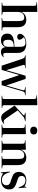

<svg xmlns="http://www.w3.org/2000/svg" viewBox="1632 -2439 822 4126"><g transform="rotate(90 2043.0 -376.0)"><path d="M37 0V-12L80 -17Q95 -19 100 -28Q105 -37 105 -63V-685Q105 -719 99 -731.5Q93 -744 71 -746L28 -749L29 -760L230 -767L237 -761V-426H238Q260 -476 303.5 -503Q347 -530 403 -530Q481 -530 522.5 -485Q564 -440 564 -352V-58Q564 -34 570 -26Q576 -18 595 -16L635 -12V0H367V-11L404 -15Q422 -17 427 -26Q432 -35 432 -58V-361Q432 -433 415 -459.5Q398 -486 351 -486Q302 -486 269.5 -450Q237 -414 237 -355V-61Q237 -37 241.5 -28.5Q246 -20 261 -18L304 -11V0Z M844 14Q776 14 739 -21.5Q702 -57 702 -122Q702 -173 728 -205.5Q754 -238 816.5 -255Q879 -272 986 -277V-403Q986 -463 964 -488.5Q942 -514 892 -514Q861 -514 829 -503Q797 -492 781 -476Q814 -439 824.5 -418.5Q835 -398 835 -385Q835 -365 818.5 -350Q802 -335 772 -335Q739 -335 723 -351.5Q707 -368 707 -396Q707 -428 733 -458.5Q759 -489 805.5 -509.5Q852 -530 913 -530Q1012 -530 1065 -486Q1118 -442 1118 -340V-82Q1118 -56 1129 -44.5Q1140 -33 1158 -33Q1180 -33 1204 -45L1209 -38Q1184 -7 1155 3.5Q1126 14 1099 14Q1049 14 1024 -10.5Q999 -35 992 -83Q970 -30 934 -8Q898 14 844 14ZM904 -35Q941 -35 963.5 -62Q986 -89 986 -132V-263Q902 -260 868.5 -233.5Q835 -207 835 -137Q835 -35 904 -35Z M1392 0 1243 -444Q1233 -472 1225.5 -482.5Q1218 -493 1195 -498L1170 -505L1171 -516H1441V-505L1401 -501Q1381 -499 1375.5 -489Q1370 -479 1380 -448L1487 -101H1489L1608 -516H1675L1815 -102H1818L1915 -441Q1923 -471 1918 -483.5Q1913 -496 1890 -500L1852 -505L1853 -516H2023V-505L1988 -499Q1969 -496 1958.5 -484.5Q1948 -473 1939 -442L1810 0H1721L1594 -377H1592L1482 0Z M2039 0V-12L2079 -16Q2097 -18 2102 -28Q2107 -38 2107 -65V-687Q2107 -717 2102 -730Q2097 -743 2072 -746L2030 -749L2031 -760L2233 -767L2240 -761V-62Q2240 -41 2244.5 -29.5Q2249 -18 2268 -16L2299 -13V0ZM2510 10Q2472 10 2445 -8.5Q2418 -27 2389 -70L2252 -274V-282L2441 -454Q2456 -468 2458 -480Q2460 -492 2438 -496L2404 -503L2405 -516H2578V-503L2547 -495Q2531 -491 2515.5 -484.5Q2500 -478 2475 -455L2352 -346L2512 -113Q2538 -74 2554.5 -59.5Q2571 -45 2590 -45Q2600 -45 2611.5 -47.5Q2623 -50 2634 -57L2640 -48Q2617 -23 2582 -6.5Q2547 10 2510 10Z M2785 -614Q2747 -614 2724 -634.5Q2701 -655 2701 -690Q2701 -724 2723.5 -745Q2746 -766 2785 -766Q2825 -766 2847.5 -745.5Q2870 -725 2870 -690Q2870 -656 2847 -635Q2824 -614 2785 -614ZM2659 0V-12L2706 -17Q2721 -18 2726 -28Q2731 -38 2731 -63V-437Q2731 -470 2725 -483Q2719 -496 2696 -498L2653 -501L2654 -512L2856 -522L2863 -516V-61Q2863 -37 2868.5 -28.5Q2874 -20 2890 -18L2938 -11V0Z M3001 0V-12L3044 -17Q3059 -19 3064 -28Q3069 -37 3069 -63V-437Q3069 -470 3063 -483Q3057 -496 3035 -498L2992 -501L2993 -512L3192 -522L3198 -516L3197 -416H3198Q3220 -473 3265.5 -501.5Q3311 -530 3367 -530Q3445 -530 3486.5 -485Q3528 -440 3528 -352V-58Q3528 -34 3534 -26Q3540 -18 3559 -16L3599 -12V0H3331V-11L3368 -15Q3386 -17 3391 -26Q3396 -35 3396 -58V-361Q3396 -433 3379 -459.5Q3362 -486 3315 -486Q3266 -486 3233.5 -449Q3201 -412 3201 -354V-61Q3201 -37 3205.5 -28.5Q3210 -20 3225 -18L3268 -11V0Z M3683 15 3668 -174 3683 -176Q3706 -80 3748 -43Q3790 -6 3852 -6Q3902 -6 3931.5 -32.5Q3961 -59 3961 -107Q3961 -140 3944 -158.5Q3927 -177 3898.5 -187.5Q3870 -198 3835 -208Q3792 -221 3755 -238Q3718 -255 3696 -286Q3674 -317 3674 -371Q3674 -440 3722 -485Q3770 -530 3856 -530Q3899 -530 3930 -518Q3961 -506 3985 -490L3999 -530H4010L4023 -367L4007 -368Q3985 -440 3950.5 -476Q3916 -512 3859 -512Q3813 -512 3787 -490.5Q3761 -469 3761 -429Q3761 -396 3778.5 -377.5Q3796 -359 3824.5 -348Q3853 -337 3887 -327Q3930 -314 3967.5 -296Q4005 -278 4028 -246Q4051 -214 4051 -160Q4051 -78 3995 -32Q3939 14 3851 14Q3812 14 3775 3Q3738 -8 3708 -31L3695 15Z"/></g></svg>

Font: Literata 72pt SemiBold
Style: Regular
Weight: 600
Designer: Latin by Veronika Burian and Jose Scaglione. Greek by Irene Vlachou. Cyrillic by Vera Evstafieva.
Foundry: TypeTogether
Version: Version 3.002